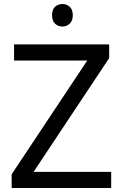

<svg xmlns="http://www.w3.org/2000/svg" viewBox="-20 -935 612 955"><path d="M533 0H38V-68L414 -634H50V-714H523V-646L147 -80H533ZM291 -915Q311 -915 326.5 -901.5Q342 -888 342 -859Q342 -831 326.5 -817Q311 -803 291 -803Q269 -803 254 -817Q239 -831 239 -859Q239 -888 254 -901.5Q269 -915 291 -915Z"/></svg>

Font: Noto Sans Gunjala Gondi
Style: Regular
Weight: 400
Designer: Ek Type
Foundry: Ek Type
Version: Version 1.004